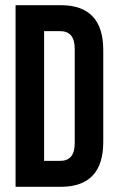

<svg xmlns="http://www.w3.org/2000/svg" viewBox="-20 -720 448 740"><path d="M40 0V-700H214Q378 -700 378 -527V-173Q378 0 214 0ZM212 -600H150V-100H212Q268 -100 268 -168V-532Q268 -600 212 -600Z"/></svg>

Font: Bebas Neue
Style: Regular
Weight: 400
Designer: Ryoichi Tsunekawa
Foundry: Ryoichi Tsunekawa
Version: Version 1.400